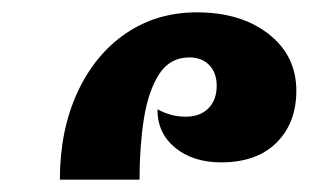

<svg xmlns="http://www.w3.org/2000/svg" viewBox="-20 -849 528 311"><path d="M77 -558Q77 -638 105.5 -699.5Q134 -761 184 -795Q234 -829 299 -829Q370 -829 415 -794Q460 -759 460 -702Q460 -650 428 -618Q396 -586 338 -586Q293 -586 264 -609.5Q235 -633 235 -672Q244 -667 255.5 -663.5Q267 -660 281 -660Q304 -660 317.5 -673.5Q331 -687 331 -710Q331 -731 319 -743.5Q307 -756 287 -756Q255 -756 237.5 -728.5Q220 -701 213 -656Q206 -611 206 -558Z"/></svg>

Font: Noto Serif Armenian SemiCondensed ExtraBold
Style: Regular
Weight: 800
Width: 4
Designer: Monotype Design Team
Foundry: Monotype Imaging Inc.
Version: Version 2.008; ttfautohint (v1.8.4.7-5d5b)